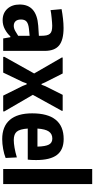

<svg xmlns="http://www.w3.org/2000/svg" viewBox="423 -1271 857 1743"><g transform="rotate(90 851.5 -399.5)"><path d="M164 5Q99 5 60 -37.5Q21 -80 21 -150Q21 -304 213 -318L305 -324V-341Q305 -372 301 -392Q297 -412 286.5 -424Q276 -436 258 -440.5Q240 -445 213 -445Q202 -445 183.5 -443.5Q165 -442 144.5 -440Q124 -438 104.5 -435.5Q85 -433 72 -430L63 -530Q106 -538 150.5 -543Q195 -548 234 -548Q343 -548 392.5 -507.5Q442 -467 442 -377V0H329L318 -65H310Q284 -36 246 -15.5Q208 5 164 5ZM215 -96Q237 -96 261.5 -109.5Q286 -123 305 -136V-240L243 -234Q196 -229 176.5 -212.5Q157 -196 157 -162Q157 -130 172 -113Q187 -96 215 -96Z M496 -11 647 -281 502 -532V-540H647L727 -382L742 -348H749L762 -382L841 -540H986V-532L841 -269L991 -11V0H848L760 -177L746 -213H737L724 -177L639 0H496Z M1243 9Q1128 9 1068.5 -60Q1009 -129 1009 -263Q1009 -405 1067.5 -477Q1126 -549 1242 -549Q1340 -549 1386.5 -488Q1433 -427 1433 -299Q1433 -271 1432 -255.5Q1431 -240 1429 -223H1147Q1152 -151 1175 -123.5Q1198 -96 1251 -96Q1280 -96 1321 -103Q1362 -110 1409 -124L1414 -22Q1379 -8 1332 0.5Q1285 9 1243 9ZM1238 -446Q1196 -446 1174 -414.5Q1152 -383 1147 -311H1311Q1309 -384 1292.5 -415Q1276 -446 1238 -446Z M1514 -808H1651V0H1514Z"/></g></svg>

Font: Encode Sans Compressed
Style: Bold
Weight: 700
Designer: Pablo Impallari, Andres Torresi
Foundry: Pablo Impallari, Andres Torresi
Version: Version 1.000; ttfautohint (v1.00) -l 8 -r 50 -G 200 -x 14 -